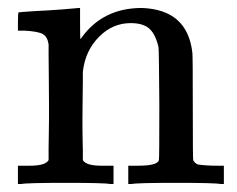

<svg xmlns="http://www.w3.org/2000/svg" viewBox="-20 -462 596 482"><path d="M188 -60Q196 -46 235 -46H249H265V0H257Q244 -3 145 -3Q46 -3 33 0H25V-46H41H55Q94 -46 102 -60V-68Q102 -77 102 -91Q102 -105 102.5 -122.5Q103 -140 103 -161.5Q103 -183 103 -203Q103 -234 102.5 -269.5Q102 -305 102 -328V-351Q99 -370 87.5 -376.5Q76 -383 43 -385H25V-408Q25 -431 27 -431L37 -432Q47 -433 65.5 -434Q84 -435 102 -436Q119 -437 138 -438.5Q157 -440 167 -441Q177 -442 178 -442H181V-402Q181 -364 182 -364L183 -365Q237 -442 336 -442Q451 -438 463 -329Q464 -322 464 -190Q464 -62 465 -60Q469 -52 477 -49Q498 -46 526 -46H542V0H534Q521 -3 422 -3Q323 -3 310 0H302V-46H318H326Q379 -46 379 -62Q380 -64 380 -200Q379 -335 378 -343Q371 -375 355.5 -389.5Q340 -404 308 -404Q263 -404 229 -370Q194 -335 188 -282Q188 -281 188 -263.5Q188 -246 187.5 -219Q187 -192 187 -168Q187 -153 187 -136.5Q187 -120 187.5 -107Q188 -94 188 -83.5Q188 -73 188 -66Z"/></svg>

Font: KaTeX_Main
Style: Regular
Weight: 400
Version: Version 1.1; ttfautohint (v1.3)